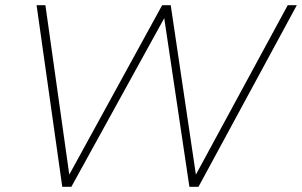

<svg xmlns="http://www.w3.org/2000/svg" viewBox="-20 -720 1164 740"><path d="M220 0 121 -700H155L247 -47L605 -700H638L735 -47L1089 -700H1124L745 0H710L613 -650L255 0Z"/></svg>

Font: Montserrat Thin ExtraLight
Style: Italic
Weight: 250
Italic angle: -11.3°
Version: Version 9.000